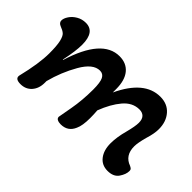

<svg xmlns="http://www.w3.org/2000/svg" viewBox="-65 -647 895 895"><g transform="rotate(45 383.0 -199.0)"><path d="M62 -13Q88 -119 88 -186Q88 -236 82 -261.5Q76 -287 66 -296Q56 -305 37 -312Q19 -319 19 -334Q19 -348 30.5 -365.5Q42 -383 62.5 -395Q83 -407 108 -407Q168 -407 168 -322Q168 -281 153 -210L155 -209Q216 -408 329 -408Q375 -408 400.5 -377Q426 -346 426 -288V-266Q493 -409 597 -409Q644 -409 671.5 -377.5Q699 -346 699 -297Q699 -267 686 -226Q674 -182 674 -159Q674 -99 725 -81Q733 -77 736.5 -73.5Q740 -70 740 -62Q740 -40 723 -15Q706 10 667 10Q629 10 607.5 -18Q586 -46 586 -91Q586 -132 600 -183Q612 -229 612 -252Q612 -275 601 -286.5Q590 -298 570 -298Q525 -298 491.5 -258.5Q458 -219 434 -156Q436 -132 436 -107Q436 -57 424 -32Q406 11 359 11Q346 11 337 6.5Q328 2 328 -8Q329 -14 340.5 -77.5Q352 -141 352 -211Q352 -258 342.5 -277Q333 -296 312 -296Q267 -296 228.5 -229Q190 -162 170 -85V-74Q170 -36 149 -12.5Q128 11 94 11Q58 11 62 -13Z"/></g></svg>

Font: AkayaTelivigala
Style: Regular
Weight: 400
Designer: Vaishnavi Murthy Yerkadithaya ( vaishnavimurthy@gmail.com ), Juan Luis Blanco Aristondo ( juan@blancoletters.com )
Version: Version 1.000